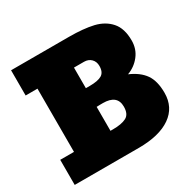

<svg xmlns="http://www.w3.org/2000/svg" viewBox="-167 -959 1156 1139"><g transform="rotate(-30 411.0 -389.0)"><path d="M468.8 0H30.8V-171.9H125V-605H43.9V-777.8H440.9Q537.6 -777.8 606 -762.2Q672.9 -746.1 712.4 -700.9Q752 -655.8 752 -573.2Q752 -515.1 718.3 -472.2Q684.6 -429.2 632.8 -410.2Q700.7 -380.9 733.2 -334.5Q765.6 -288.1 765.6 -207Q765.6 -107.9 688.2 -54Q610.8 0 468.8 0ZM375 -605V-463.9H401.9Q457.5 -463.9 484.1 -479.5Q510.7 -495.1 510.7 -538.1Q510.7 -567.9 492.2 -586.4Q473.6 -605 443.8 -605ZM375 -335.9V-171.9H392.6Q451.7 -171.9 483.6 -188.5Q515.6 -205.1 515.6 -256.8Q515.6 -336.9 418 -336.9Q407.2 -336.9 396.5 -336.7Q385.7 -336.4 375 -335.9Z"/></g></svg>

Font: Moul
Style: Regular
Weight: 400
Designer: Danh Hong
Version: Version 8.002; ttfautohint (v1.8.3)